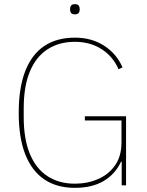

<svg xmlns="http://www.w3.org/2000/svg" viewBox="-20 -891 706 923"><path d="M565 0V-114H562Q534 -54 478.5 -21Q423 12 340 12Q253 12 193 -28.5Q133 -69 101.5 -149Q70 -229 70 -349Q70 -469 101.5 -549.5Q133 -630 193 -670Q253 -710 340 -710Q421 -710 481 -671Q541 -632 569 -567L550 -558Q523 -620 468 -655Q413 -690 340 -690Q264 -690 208.5 -654Q153 -618 123.5 -547Q94 -476 94 -370V-328Q94 -223 123.5 -151.5Q153 -80 208.5 -44Q264 -8 340 -8Q400 -8 451 -30Q502 -52 533 -96Q564 -140 564 -206V-312H388V-332H586V0ZM340 -822Q327 -822 322 -828.5Q317 -835 317 -843V-850Q317 -858 322 -864.5Q327 -871 340 -871Q353 -871 358 -864.5Q363 -858 363 -850V-843Q363 -835 358 -828.5Q353 -822 340 -822Z"/></svg>

Font: IBM Plex Sans Thin
Style: Regular
Weight: 250
Designer: Mike Abbink, Paul van der Laan, Pieter van Rosmalen
Foundry: Bold Monday
Version: Version 3.201